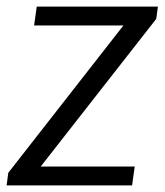

<svg xmlns="http://www.w3.org/2000/svg" viewBox="-29 -560 497 580"><path d="M-4 -38 368 -514 374 -483H74L82 -540H448L443 -503L69 -25L64 -57H378L370 0H-9Z"/></svg>

Font: Pathway Extreme SemiCondensed Light
Style: Italic
Weight: 300
Width: 4
Italic angle: -8°
Version: Version 1.001;gftools[0.9.26]